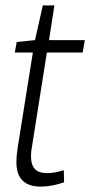

<svg xmlns="http://www.w3.org/2000/svg" viewBox="-20 -683 335 713"><path d="M217 -51 218 -6Q195 2 173 6Q151 10 132 10Q41 10 41 -80Q41 -106 46 -137L102 -488H35L42 -527L110 -534L139 -663H182L162 -534H295L287 -488H154L99 -140Q97 -130 96 -120.5Q95 -111 95 -102Q95 -72 109 -56Q123 -40 156 -40Q170 -40 185.5 -43Q201 -46 217 -51Z"/></svg>

Font: Georama SemiCondensed Light
Style: Italic
Weight: 300
Width: 4
Italic angle: -9°
Designer: Jean-Baptiste Levee
Foundry: Production Type
Version: Version 1.000